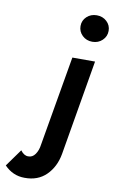

<svg xmlns="http://www.w3.org/2000/svg" viewBox="-243 -764 630 1050"><g transform="rotate(10 72.0 -239.0)"><path d="M151.5 -585.5Q129 -607 129 -638Q129 -669 151.5 -690Q174 -711 207 -711Q240 -711 262.5 -690Q285 -669 285 -638Q285 -607 262.5 -585.5Q240 -564 207 -564Q174 -564 151.5 -585.5ZM-72 88Q-53 114 -30 114Q-6 115 9.5 93Q25 71 29 39L115 -460H241L151 69Q138 142 91.5 188Q45 234 -29 233Q-94 233 -141 184Z"/></g></svg>

Font: Jost* 600 Semi
Style: Italic
Weight: 600
Italic angle: -10°
Version: Version 3.500